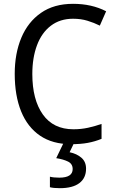

<svg xmlns="http://www.w3.org/2000/svg" viewBox="-20 -744 604 1004"><path d="M362 -646Q294 -646 246 -609.5Q198 -573 173.5 -507.5Q149 -442 149 -357Q149 -223 204 -145.5Q259 -68 364 -68Q404 -68 440.5 -76Q477 -84 511 -96V-18Q477 -4 439.5 3Q402 10 352 10Q255 10 189.5 -34.5Q124 -79 90.5 -161.5Q57 -244 57 -358Q57 -464 91.5 -546.5Q126 -629 194 -676.5Q262 -724 362 -724Q460 -724 535 -685L502 -610Q472 -625 437.5 -635.5Q403 -646 362 -646ZM430 138Q430 187 395 213.5Q360 240 293 240Q259 240 241 235V180Q260 185 290 185Q360 185 360 140Q360 113 336 101Q312 89 274 83L314 0H369L344 52Q382 60 406 81Q430 102 430 138Z"/></svg>

Font: Noto Sans Tamil SemiCondensed
Style: Regular
Weight: 400
Width: 4
Designer: Jelle Bosma - Monotype Design Team
Foundry: Monotype Imaging Inc.
Version: Version 2.004; ttfautohint (v1.8.4.7-5d5b)